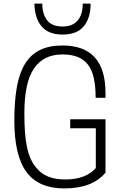

<svg xmlns="http://www.w3.org/2000/svg" viewBox="-20 -1043 680 1072"><path d="M339 9Q195 9 127.5 -83Q60 -175 60 -370Q60 -477 74 -556Q88 -635 119.5 -686.5Q151 -738 202.5 -763.5Q254 -789 329 -789Q569 -789 569 -524V-497H514Q514 -560 504 -606Q494 -652 471.5 -681.5Q449 -711 414 -725Q379 -739 328 -739Q223 -739 169.5 -660.5Q116 -582 116 -410Q116 -351 119.5 -304Q123 -257 131 -220Q139 -183 152 -154.5Q165 -126 184 -105Q235 -41 344 -41Q404 -41 447 -58Q490 -75 515 -105V-327H372V-377H569V-79Q496 9 339 9ZM329 -850Q252 -850 213 -895Q174 -940 172 -1023H216Q216 -966 242.5 -930.5Q269 -895 329 -895Q386 -895 414 -929Q442 -963 442 -1023H486Q486 -943 448 -896.5Q410 -850 329 -850Z"/></svg>

Font: Tanohe Sans Light
Style: Regular
Weight: 300
Designer: Village Type and Design LLC & Cristiano Sobral
Foundry: Cooper Hewitt Smithsonian Design Museum
Version: Version 1.00;September 29, 2021;FontCreator 13.0.0.2655 64-b